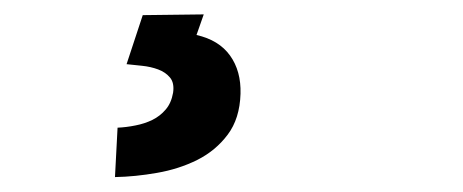

<svg xmlns="http://www.w3.org/2000/svg" viewBox="-20 -21 627 260"><path d="M255.9 -1.5 246.1 26.4Q276.4 33.2 291.5 54.2Q306.6 75.2 305.7 106Q304.7 139.6 288.3 161.4Q272 183.1 247.1 195.6Q222.2 208 192.6 213.1Q163.1 218.3 135.7 218.8L139.2 151.9Q150.9 151.4 163.3 148.9Q175.8 146.5 186.3 141.4Q196.8 136.2 204.3 127.4Q211.9 118.7 214.4 104.5Q216.3 91.3 210.2 84Q204.1 76.7 194.1 73Q184.1 69.3 172.4 68.1Q160.6 66.9 151.4 65.9L173.3 -0.5Z"/></svg>

Font: Roboto Mono Medium
Style: Italic
Weight: 500
Designer: Google
Version: Version 2.000985; 2015; ttfautohint (v1.3)